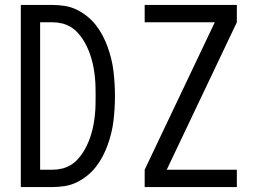

<svg xmlns="http://www.w3.org/2000/svg" viewBox="-20 -755 1040 775"><path d="M64 0V-735H192Q217 -735 242 -731Q267 -727 289.5 -716Q312 -705 332 -689Q352 -673 367.5 -653Q383 -633 394.5 -611Q406 -589 414.5 -565.5Q423 -542 429 -517.5Q435 -493 438 -468Q441 -443 442.5 -418Q444 -393 444 -368Q444 -342 442.5 -317Q441 -292 438 -267Q435 -242 429 -217.5Q423 -193 414.5 -169.5Q406 -146 394.5 -124Q383 -102 367.5 -82Q352 -62 332 -46Q312 -30 289.5 -19Q267 -8 242 -4Q217 0 192 0ZM192 -70Q212 -70 230.5 -74.5Q249 -79 265.5 -89Q282 -99 295 -113.5Q308 -128 318 -144.5Q328 -161 335.5 -178.5Q343 -196 348.5 -214.5Q354 -233 357.5 -252Q361 -271 363 -290.5Q365 -310 365.5 -329Q366 -348 366 -368Q366 -387 365.5 -406Q365 -425 363 -444.5Q361 -464 357.5 -483Q354 -502 348.5 -520.5Q343 -539 335.5 -556.5Q328 -574 318 -590.5Q308 -607 295 -621.5Q282 -636 265.5 -646Q249 -656 230.5 -660.5Q212 -665 192 -665H142V-70ZM564 0V-70L847 -665H564V-735H936V-665L653 -70H936V0Z"/></svg>

Font: Zed Sans
Style: Regular
Weight: 400
Designer: Belleve Invis
Foundry: Belleve Invis
Version: Version 1.0.0; ttfautohint (v1.8.4)